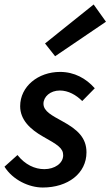

<svg xmlns="http://www.w3.org/2000/svg" viewBox="-24 -825 493 857"><path d="M167 12C279 12 362 -51 362 -145C362 -210 322 -247 254 -284C209 -309 170 -328 170 -362C170 -393 200 -421 243 -421C281 -421 316 -401 343 -374L399 -431C360 -475 308 -504 244 -504C146 -504 66 -439 66 -351C66 -290 111 -248 167 -216C233 -179 258 -164 258 -132C258 -96 220 -70 174 -70C131 -70 88 -90 54 -133L-4 -81C33 -22 105 12 167 12ZM222 -574 449 -728 394 -805 177 -631Z"/></svg>

Font: Source Sans Pro Semibold
Style: Italic
Weight: 600
Italic angle: -11°
Designer: Paul D. Hunt
Foundry: Adobe Systems Incorporated
Version: Version 3.006;hotconv 1.0.111;makeotfexe 2.5.65597